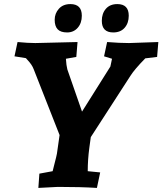

<svg xmlns="http://www.w3.org/2000/svg" viewBox="-20 -916 796 941"><path d="M750 -637 692 -630Q639 -576 619 -544L425 -244L418 -193Q410 -134 410 -77L471 -71L455 5Q376 0 264 0L168 5L173 -65L238 -77Q238 -79 247.5 -115Q257 -151 259 -163L272 -254L145 -577Q137 -599 114 -623L107 -631L51 -640L66 -710Q117 -705 153 -705L360 -710L354 -637L303 -628Q305 -595 310 -576L382 -369L521 -590L529 -628L490 -640L505 -710Q566 -705 612 -705L756 -710ZM325 -896Q381 -896 381 -839Q381 -803 361 -780Q341 -757 309 -757Q277 -757 262.5 -772.5Q248 -788 248 -819Q248 -850 268.5 -873Q289 -896 325 -896ZM555 -896Q611 -896 611 -839Q611 -803 591 -780Q571 -757 535 -757Q479 -757 479 -814Q479 -850 499 -873Q519 -896 555 -896Z"/></svg>

Font: Andada SC
Style: Bold Italic
Weight: 700
Italic angle: -8.29999°
Designer: Carolina Giovagnoli
Foundry: Carolina Giovagnoli
Version: Version 1.003